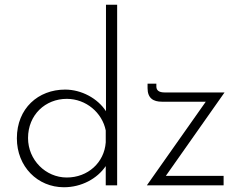

<svg xmlns="http://www.w3.org/2000/svg" viewBox="-20 -780 1006 808"><path d="M426 -312C391 -366 323 -403 254 -403C141 -403 51 -324 51 -198C51 -79 138 8 249 8C323 8 389 -28 425 -81V0H473V-760H426ZM925 -391H672C649 -391 638 -400 638 -416V-428H601V-409C601 -366 626 -352 661 -352H846L598 0H921V-40H678ZM261 -33C172 -33 98 -107 98 -199C98 -297 171 -364 261 -364C342 -364 410 -306 425 -231V-181C419 -96 350 -33 261 -33Z"/></svg>

Font: Sulaf Light
Style: Regular
Weight: 300
Designer: Bandar Raffah (Arabic) and Santiago Orozco (Latin)
Foundry: Caramella and Typemade
Version: Version 1.005;PS 001.005;hotconv 1.0.88;makeotf.lib2.5.64775